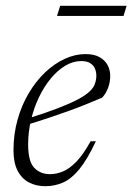

<svg xmlns="http://www.w3.org/2000/svg" viewBox="-20 -632 456 662"><path d="M260 -421.5Q232 -421.5 205.2 -405.5Q178.5 -389.5 155.2 -361.5Q132 -333.5 114.5 -297Q97 -260.5 87 -218.8Q77 -177 77 -134Q77 -75.5 98 -53.5Q119 -31.5 152.5 -31.5Q174.5 -31.5 197 -40.8Q219.5 -50 243.2 -74.5Q267 -99 292.5 -145H310.5Q281.5 -83 254 -49.2Q226.5 -15.5 197.8 -2.8Q169 10 136 10Q104.5 10 79.8 -3Q55 -16 40.8 -43.2Q26.5 -70.5 26.5 -113.5Q26.5 -170 40.8 -220.2Q55 -270.5 79.8 -311.8Q104.5 -353 136.2 -383Q168 -413 203.5 -429.2Q239 -445.5 274.5 -445.5Q304.5 -445.5 323.2 -435Q342 -424.5 351 -407.5Q360 -390.5 360 -370.5Q360 -349.5 353 -330Q346 -310.5 332.5 -295.5Q306 -284 276 -272Q246 -260 212.8 -248Q179.5 -236 144.8 -224.5Q110 -213 74.5 -202L76 -223.5Q137.5 -242.5 179.5 -258.8Q221.5 -275 247.5 -288.8Q273.5 -302.5 287.2 -315Q301 -327.5 306 -339.8Q311 -352 312 -365Q313 -381 308.2 -393.5Q303.5 -406 291.8 -413.8Q280 -421.5 260 -421.5ZM176.5 -577 187.5 -612H416.5L406 -577Z"/></svg>

Font: Newsreader 24pt Light
Style: Italic
Weight: 300
Italic angle: -17°
Designer: Hugues Gentile
Foundry: Production Type
Version: Version 1.003